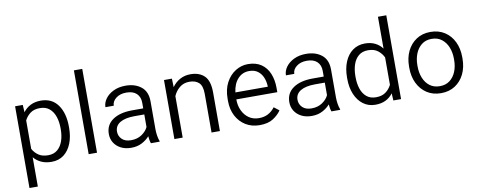

<svg xmlns="http://www.w3.org/2000/svg" viewBox="-75 -1120 4223 1692"><g transform="rotate(-10 2036.5 -273.5)"><path d="M508.3 -269V-258.8Q508.3 -180.7 484.4 -120.1Q460.4 -59.6 415.3 -24.9Q370.1 9.8 305.2 9.8Q252.9 9.8 213.4 -8.3Q173.8 -26.4 147 -59.1V203.1H72.3V-528.3H141.1L145 -462.4Q171.9 -498.5 211.4 -518.3Q251 -538.1 303.7 -538.1Q402.3 -538.1 455.3 -464.4Q508.3 -390.6 508.3 -269ZM433.6 -258.8V-269Q433.6 -326.2 417.7 -372.8Q401.9 -419.4 368.9 -447Q335.9 -474.6 284.2 -474.6Q230.5 -474.6 197.5 -449.5Q164.6 -424.3 147 -388.7V-133.8Q166 -98.6 199.2 -75.7Q232.4 -52.7 285.2 -52.7Q336.4 -52.7 369.1 -80.6Q401.9 -108.4 417.7 -155Q433.6 -201.7 433.6 -258.8Z M712.4 -750V0H637.7V-750Z M1194.8 0Q1189.9 -11.7 1186.8 -29.1Q1183.6 -46.4 1182.1 -64.5Q1156.2 -34.2 1114.7 -12.2Q1073.2 9.8 1018.1 9.8Q965.3 9.8 926 -10.5Q886.7 -30.8 865 -65.4Q843.3 -100.1 843.3 -143.6Q843.3 -225.1 907.7 -269.5Q972.2 -314 1082.5 -314H1181.2V-364.7Q1181.2 -416.5 1149.7 -446.8Q1118.2 -477.1 1057.6 -477.1Q1001.5 -477.1 965.6 -449Q929.7 -420.9 929.7 -382.3H855Q855 -421.4 880.6 -457Q906.2 -492.7 952.9 -515.4Q999.5 -538.1 1061.5 -538.1Q1146.5 -538.1 1200.9 -494.6Q1255.4 -451.2 1255.4 -363.8V-113.3Q1255.4 -86.4 1260 -56.6Q1264.6 -26.9 1272.9 -6.8V0ZM1027.8 -56.2Q1084.5 -56.2 1124.5 -83.7Q1164.6 -111.3 1181.2 -147.5V-259.8H1093.8Q1010.3 -259.8 964.1 -232.2Q918 -204.6 918 -152.3Q918 -112.3 946.5 -84.2Q975.1 -56.2 1027.8 -56.2Z M1622.1 -474.6Q1569.8 -474.6 1533.4 -444.3Q1497.1 -414.1 1479 -371.1V0H1404.8V-528.3H1475.6L1478 -451.7Q1505.9 -491.7 1547.9 -514.9Q1589.8 -538.1 1642.6 -538.1Q1721.2 -538.1 1766.6 -493.9Q1812 -449.7 1812 -345.2V0H1737.3V-345.7Q1737.3 -417.5 1706.8 -446Q1676.3 -474.6 1622.1 -474.6Z M2168 9.8Q2096.7 9.8 2042.7 -23.4Q1988.8 -56.6 1958.5 -114.7Q1928.2 -172.9 1928.2 -247.6V-268.1Q1928.2 -352.1 1960.4 -412.6Q1992.7 -473.1 2044.9 -505.6Q2097.2 -538.1 2156.7 -538.1Q2228 -538.1 2275.4 -505.6Q2322.8 -473.1 2346.2 -416.5Q2369.6 -359.9 2369.6 -287.6V-249.5H2002.9V-247.6Q2002.9 -193.8 2023.7 -149.4Q2044.4 -105 2082 -78.6Q2119.6 -52.2 2171.4 -52.2Q2218.8 -52.2 2253.4 -70.6Q2288.1 -88.9 2314.9 -124L2360.8 -88.4Q2335 -49.8 2288.8 -20Q2242.7 9.8 2168 9.8ZM2156.7 -476.1Q2096.2 -476.1 2055.7 -432.1Q2015.1 -388.2 2005.4 -311.5H2295.4V-318.4Q2293.9 -357.9 2279.3 -394Q2264.6 -430.2 2234.6 -453.1Q2204.6 -476.1 2156.7 -476.1Z M2810.1 0Q2805.2 -11.7 2802 -29.1Q2798.8 -46.4 2797.4 -64.5Q2771.5 -34.2 2730 -12.2Q2688.5 9.8 2633.3 9.8Q2580.6 9.8 2541.3 -10.5Q2502 -30.8 2480.2 -65.4Q2458.5 -100.1 2458.5 -143.6Q2458.5 -225.1 2522.9 -269.5Q2587.4 -314 2697.8 -314H2796.4V-364.7Q2796.4 -416.5 2764.9 -446.8Q2733.4 -477.1 2672.9 -477.1Q2616.7 -477.1 2580.8 -449Q2544.9 -420.9 2544.9 -382.3H2470.2Q2470.2 -421.4 2495.8 -457Q2521.5 -492.7 2568.1 -515.4Q2614.7 -538.1 2676.8 -538.1Q2761.7 -538.1 2816.2 -494.6Q2870.6 -451.2 2870.6 -363.8V-113.3Q2870.6 -86.4 2875.2 -56.6Q2879.9 -26.9 2888.2 -6.8V0ZM2643.1 -56.2Q2699.7 -56.2 2739.7 -83.7Q2779.8 -111.3 2796.4 -147.5V-259.8H2709Q2625.5 -259.8 2579.3 -232.2Q2533.2 -204.6 2533.2 -152.3Q2533.2 -112.3 2561.8 -84.2Q2590.3 -56.2 2643.1 -56.2Z M2997.1 -258.8V-269Q2997.1 -350.1 3022.5 -410.6Q3047.9 -471.2 3094.2 -504.6Q3140.6 -538.1 3203.6 -538.1Q3255.4 -538.1 3293.9 -519Q3332.5 -500 3358.4 -465.3V-750H3433.1V0H3364.3L3360.4 -64.5Q3334.5 -28.8 3295.2 -9.5Q3255.9 9.8 3202.6 9.8Q3140.6 9.8 3094.2 -24.9Q3047.9 -59.6 3022.5 -120.1Q2997.1 -180.7 2997.1 -258.8ZM3071.8 -269V-258.8Q3071.8 -201.7 3087.4 -155.3Q3103 -108.9 3135.7 -81.5Q3168.5 -54.2 3219.2 -54.2Q3272.9 -54.2 3306.4 -78.9Q3339.8 -103.5 3358.4 -141.1V-386.2Q3341.3 -422.4 3308.3 -448.5Q3275.4 -474.6 3220.2 -474.6Q3168.9 -474.6 3136 -447Q3103 -419.4 3087.4 -372.8Q3071.8 -326.2 3071.8 -269Z M3552.2 -257.3V-271Q3552.2 -347.7 3581.5 -408Q3610.8 -468.3 3664.1 -503.2Q3717.3 -538.1 3789.6 -538.1Q3862.8 -538.1 3916.5 -503.2Q3970.2 -468.3 3999.3 -408Q4028.3 -347.7 4028.3 -271V-257.3Q4028.3 -180.7 3999.3 -120.4Q3970.2 -60.1 3916.7 -25.1Q3863.3 9.8 3790.5 9.8Q3717.8 9.8 3664.3 -25.1Q3610.8 -60.1 3581.5 -120.4Q3552.2 -180.7 3552.2 -257.3ZM3626.5 -271V-257.3Q3626.5 -202.1 3645 -155.5Q3663.6 -108.9 3700.2 -80.8Q3736.8 -52.7 3790.5 -52.7Q3843.8 -52.7 3880.1 -80.8Q3916.5 -108.9 3935.1 -155.5Q3953.6 -202.1 3953.6 -257.3V-271Q3953.6 -325.2 3935.1 -372.1Q3916.5 -418.9 3879.9 -447.5Q3843.3 -476.1 3789.6 -476.1Q3736.3 -476.1 3700 -447.5Q3663.6 -418.9 3645 -372.1Q3626.5 -325.2 3626.5 -271Z"/></g></svg>

Font: Vazirmatn RD UI Light
Style: Regular
Weight: 300
Designer: Saber Rastikerdar
Foundry: Saber Rastikerdar
Version: Version 33.003